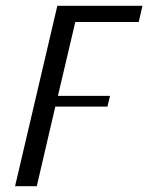

<svg xmlns="http://www.w3.org/2000/svg" viewBox="-20 -453 527 663"><path d="M472 -433 459 -377H240L180 -122H360L351 -85H171L107 190H32L178 -433Z"/></svg>

Font: STIX MathJax Main
Style: Italic
Weight: 400
Italic angle: -16.33°
Designer: MicroPress Inc., with final additions and corrections provided by Coen Hoffman, Elsevier (retired)
Version: Version 1.1.1